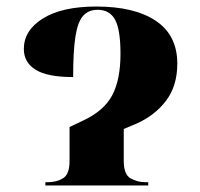

<svg xmlns="http://www.w3.org/2000/svg" viewBox="-20 -568 611 588"><path d="M119 0V-10H127Q153 -10 173 -22Q193 -34 193 -75V-179L233 -198Q298 -228 323.5 -276Q349 -324 349 -403Q349 -477 332.5 -507.5Q316 -538 279 -538Q251 -538 234.5 -519.5Q218 -501 211 -456Q204 -411 204 -332Q125 -332 89 -354.5Q53 -377 53 -418Q53 -475 111.5 -511.5Q170 -548 275 -548Q392 -548 457.5 -504Q523 -460 523 -373Q523 -305 488.5 -259.5Q454 -214 397 -189L359 -173V-75Q359 -34 379.5 -22Q400 -10 426 -10H434V0Z"/></svg>

Font: Noto Serif Display SemiCondensed ExtraBold
Style: Regular
Weight: 800
Width: 4
Designer: Monotype Design Team
Foundry: Monotype Imaging Inc.
Version: Version 2.009